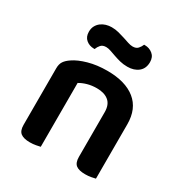

<svg xmlns="http://www.w3.org/2000/svg" viewBox="-163 -813 898 943"><g transform="rotate(30 286.0 -341.0)"><path d="M382 -305Q382 -348 357.5 -368Q333 -388 291 -388Q262 -388 237.5 -381Q213 -374 195 -363V-1Q186 1 171 4Q156 7 137 7Q102 7 85 -6Q68 -19 68 -52V-373Q68 -397 78 -412Q88 -427 109 -441Q138 -461 186 -474.5Q234 -488 292 -488Q395 -488 451.5 -442.5Q508 -397 508 -309V-1Q500 1 484.5 4Q469 7 451 7Q415 7 398.5 -6Q382 -19 382 -52ZM204 -684Q225 -684 244 -679Q263 -674 280 -668.5Q297 -663 312 -658Q327 -653 339 -653Q359 -653 369 -664.5Q379 -676 384 -689H389Q414 -689 433 -673.5Q452 -658 452 -629Q452 -593 428 -573.5Q404 -554 366 -554Q343 -554 323.5 -559Q304 -564 287 -570Q270 -576 255.5 -581Q241 -586 229 -586Q209 -586 199 -574.5Q189 -563 184 -549H180Q154 -549 135.5 -564.5Q117 -580 117 -609Q117 -628 124.5 -642Q132 -656 144.5 -665.5Q157 -675 172.5 -679.5Q188 -684 204 -684Z"/></g></svg>

Font: Baloo Bhaina 2 SemiBold
Style: Regular
Weight: 600
Designer: Yesha Goshar, Manish Minz, Shuchita Grover and Ek Type
Foundry: Ek Type
Version: Version 1.640;hotconv 1.0.111;makeotfexe 2.5.65597; ttfautoh